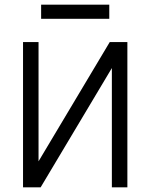

<svg xmlns="http://www.w3.org/2000/svg" viewBox="-20 -797 640 817"><path d="M78 0V-618H144V0H78L447 -618H522V0H456V-618H522L153 0ZM155 -717V-777H445V-717Z"/></svg>

Font: Victor Mono Light
Style: Regular
Weight: 300
Monospace: yes
Designer: Rune Bjørnerås
Version: Version 1.561;gftools[0.9.30]